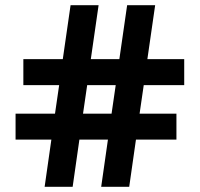

<svg xmlns="http://www.w3.org/2000/svg" viewBox="-20 -720 770 740"><path d="M370 0 396 -182H286L260 0H152L178 -182H40V-282H192L208 -392H70V-492H222L252 -700H360L330 -492H440L470 -700H578L548 -492H690V-392H534L518 -282H660V-182H504L478 0ZM426 -392H316L300 -282H410Z"/></svg>

Font: Fivo Sans
Style: Regular
Weight: 700
Designer: Alexander Slobzheninov
Foundry: Alexander Slobzheninov
Version: 1.0